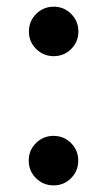

<svg xmlns="http://www.w3.org/2000/svg" viewBox="-20 -540 320 574"><path d="M192.9 -393.6Q171.4 -372.1 140.6 -372.1Q109.9 -372.1 88.1 -393.6Q66.4 -415 66.4 -445.8Q66.4 -476.6 88.1 -498.3Q109.9 -520 140.6 -520Q171.4 -520 192.9 -498.3Q214.4 -476.6 214.4 -445.8Q214.4 -415 192.9 -393.6ZM65.9 -60.1Q65.9 -90.8 87.6 -112.3Q109.4 -133.8 140.1 -133.8Q170.9 -133.8 192.4 -112.3Q213.9 -90.8 213.9 -60.1Q213.9 -28.8 192.4 -7.3Q170.9 14.2 140.1 14.2Q109.4 14.2 87.6 -7.3Q65.9 -28.8 65.9 -60.1Z"/></svg>

Font: Epilogue SemiBold
Style: Regular
Weight: 600
Designer: Tyler Finck
Foundry: Etcetera Type Co
Version: Version 2.112